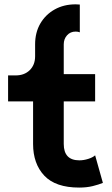

<svg xmlns="http://www.w3.org/2000/svg" viewBox="-20 -848 514 881"><path d="M141.1 -644.5Q141.1 -698.7 165 -740Q189 -781.2 231 -804.7Q272.9 -828.1 327.1 -828.1Q337.9 -828.1 346.2 -827.1V-699.7Q337.9 -703.1 327.1 -703.1Q302.7 -703.1 287.6 -686Q272.5 -668.9 272.5 -644.5V-507.8H416.5V-382.8H272.5V-187.5Q272.5 -112.3 344.2 -112.3Q363.8 -112.3 384.8 -118.9Q405.8 -125.5 416.5 -135.3L452.1 -8.8Q433.1 -1 405.5 5.9Q377.9 12.7 343.3 12.7Q234.9 12.7 183.3 -42Q131.8 -96.7 131.8 -187.5V-382.8H17.1V-502H52.2Q91.8 -502 116.5 -526.1Q141.1 -550.3 141.1 -589.8Z"/></svg>

Font: Giphurs
Style: Bold
Weight: 700
Version: Version 0.920; ttfautohint (v1.8.4.7-5d5b)